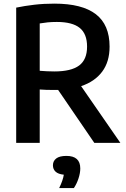

<svg xmlns="http://www.w3.org/2000/svg" viewBox="-20 -768 679 1032"><path d="M67 0V-727Q112.5 -736.5 163.8 -742.5Q215 -748.5 272.5 -748.5Q421 -748.5 495 -691.8Q569 -635 569 -517.5Q569 -436 529.2 -382.8Q489.5 -329.5 416 -305L627 0H487L292.5 -284.5Q282 -284.5 271.5 -284.5Q247.5 -284.5 229.5 -285Q211.5 -285.5 193.5 -287V0ZM272 -384Q362.5 -384 405.2 -415.8Q448 -447.5 448 -517.5Q448 -586 408.5 -618Q369 -650 285.5 -650Q258 -650 236.2 -647.8Q214.5 -645.5 193.5 -642V-387.5Q214.5 -386 232 -385Q249.5 -384 272 -384ZM298 243Q318.5 201 323 171Q293 168 278.8 154.8Q264.5 141.5 264.5 120.5Q264.5 97.5 282.2 83.8Q300 70 337 70Q411.5 70 411.5 137.5Q411.5 162 402 191Q392.5 220 377 243Z"/></svg>

Font: Encode Sans SemiCondensed SemiCondensed SemiBold
Style: Regular
Weight: 600
Width: 4
Designer: Multiple Designers
Foundry: Impallari Type
Version: Version 3.000; ttfautohint (v1.8.3) -l 8 -r 50 -G 200 -x 14 